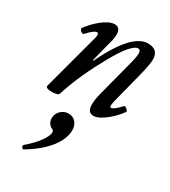

<svg xmlns="http://www.w3.org/2000/svg" viewBox="-181 -506 809 914"><g transform="rotate(30 223.5 -49.0)"><path d="M76 13C99 13 113 9 115 0C142 -86 181 -168 226 -249C271 -330 306 -372 331 -372C339 -372 344 -365 344 -351C344 -340 340 -318 331 -284L283 -100C275 -71 272 -48 272 -31C272 -1 283 13 306 13C344 13 405 -43 432 -82C435 -87 415 -107 409 -101C385 -74 368 -62 359 -62C349 -62 351 -79 363 -122L403 -279C411 -311 417 -342 417 -359C417 -398 398 -416 359 -416C300 -416 239 -349 174 -214L171 -216L195 -310C203 -338 208 -360 208 -376C208 -404 197 -416 175 -416C135 -416 75 -360 48 -321C43 -313 64 -295 71 -302C95 -329 113 -341 121 -341C130 -341 133 -331 127 -311L44 -2C42 8 53 13 76 13ZM98 317C146 290 253 213 253 123C253 89 232 62 199 62C167 62 139 88 139 120C139 140 148 158 169 166C175 169 177 177 175 187C165 223 128 264 87 299C80 305 90 321 98 317Z"/></g></svg>

Font: Junicode Two Beta SemiCondensed Medium
Style: Italic
Weight: 500
Width: 4
Italic angle: -10°
Version: Version 1.063